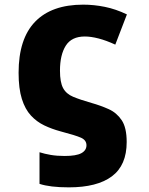

<svg xmlns="http://www.w3.org/2000/svg" viewBox="-20 -579 640 826"><path d="M276 227Q195 227 150 212V76Q172 83 198.5 87.5Q225 92 258 92Q308 92 330 80Q352 68 352 46Q352 24 328.5 13.5Q305 3 240 -14Q203 -24 170.5 -39.5Q138 -55 113 -82Q88 -109 74 -153.5Q60 -198 60 -266Q60 -412 131 -485.5Q202 -559 338 -559Q384 -559 431 -549.5Q478 -540 526 -517L476 -387Q437 -405 404 -413.5Q371 -422 345 -422Q288 -422 263 -382.5Q238 -343 238 -275Q238 -225 251.5 -200Q265 -175 295 -162.5Q325 -150 374 -136Q413 -125 447.5 -109.5Q482 -94 503.5 -62Q525 -30 525 32Q525 132 461.5 179.5Q398 227 276 227Z"/></svg>

Font: Noto Sans Mono Black
Style: Regular
Weight: 900
Designer: Monotype Design Team
Foundry: Monotype Imaging Inc.
Version: Version 2.014